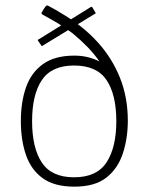

<svg xmlns="http://www.w3.org/2000/svg" viewBox="-20 -691 555 718"><path d="M458 -240Q458 -174 439.5 -117.5Q421 -61 378 -27Q335 7 258 7Q184 7 140.5 -24Q97 -55 77.5 -110.5Q58 -166 58 -238Q58 -310 77.5 -365Q97 -420 141 -451.5Q185 -483 258 -483Q286 -483 309.5 -477Q333 -471 352 -461Q332 -490 306.5 -516Q281 -542 252 -566Q225 -587 195.5 -604.5Q166 -622 138 -637Q135 -640 135 -642.5Q135 -645 137 -646Q140 -652 144 -658Q148 -664 152 -669Q154 -670 156 -670.5Q158 -671 161 -669Q175 -662 188.5 -654Q202 -646 215 -638Q291 -593 345 -533.5Q399 -474 428.5 -400.5Q458 -327 458 -240ZM415 -238Q415 -337 378.5 -391.5Q342 -446 257 -446Q173 -446 136.5 -391.5Q100 -337 100 -238Q100 -138 136.5 -83Q173 -28 257 -28Q342 -28 378.5 -84Q415 -140 415 -238ZM139 -520Q138 -518 137 -518.5Q136 -519 135 -520L122 -539Q121 -541 121.5 -542Q122 -543 125 -544L320 -665Q323 -666 323.5 -665.5Q324 -665 325 -664L337 -644Q338 -643 338 -642Q338 -641 336 -640Z"/></svg>

Font: Glory Thin ExtraLight
Style: Regular
Weight: 250
Version: Version 1.011